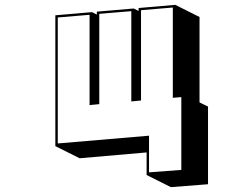

<svg xmlns="http://www.w3.org/2000/svg" viewBox="-20 -579 1040 791"><path d="M584 142V49L308 73L208 23V-516L359 -529L379 -519V-531L531 -544L551 -534V-546L702 -559L802 -509V-157L837 -140V180L684 192ZM692 -176V-548L561 -537V-165L521 -161V-533L389 -522V-150L349 -146V-518L218 -507V12L594 -20V131L727 121V-179Z"/></svg>

Font: Rampart One
Style: Regular
Weight: 400
Designer: Fontworks Inc.
Foundry: Fontworks Inc.
Version: Version 1.100